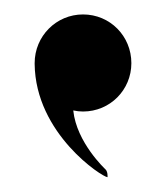

<svg xmlns="http://www.w3.org/2000/svg" viewBox="-20 -793 230 266"><path d="M95 -638.5C132.5 -638.5 162 -668.5 162 -705.5C162 -743 132.5 -773 95 -773C58 -773 28 -743 28 -705.5V-704.5C29 -607.5 122 -547.5 129 -547.5C129 -551.5 129 -555.5 126 -558.5C126 -558.5 86 -595.5 81.5 -640C86 -639 90.5 -638.5 95 -638.5Z"/></svg>

Font: Beautique Display Thin
Style: Bold
Weight: 500
Designer: Nhat-Quang Ngo
Version: Version 1.100;Glyphs 3.2.3 (3260)